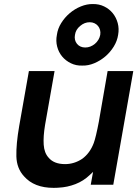

<svg xmlns="http://www.w3.org/2000/svg" viewBox="-20 -914 692 950"><path d="M261.5 -741.5Q265.5 -772 282.8 -799.8Q300 -827.5 325 -848.8Q350 -870 380 -882.2Q410 -894.5 439.5 -894Q470 -894.5 495.2 -882.2Q520.5 -870 537.8 -848.8Q555 -827.5 562.5 -799.8Q570 -772 564.5 -741.5Q560 -711.5 542.8 -683.5Q525.5 -655.5 500.8 -634.5Q476 -613.5 446.2 -601Q416.5 -588.5 386.5 -589.5Q356.5 -588.5 330.8 -601Q305 -613.5 287.5 -634.5Q270 -655.5 262.8 -683.5Q255.5 -711.5 261.5 -741.5ZM351 -741.5Q346 -716 361 -697Q376 -679 402 -679Q427.5 -679 449.5 -697Q471 -715.5 476 -741.5Q478 -754.5 475 -765.8Q472 -777 465 -785.5Q458 -794 447.5 -799Q437 -804 424 -804Q398 -804 376.5 -785.5Q354.5 -767.5 351 -741.5ZM639.5 -562.5 540.5 0H429L440.5 -63.5L425 -49Q393.5 -18.5 353.2 -3Q313 12.5 271 14.5Q266 15 259.8 15.2Q253.5 15.5 245 15.5Q149 15.5 99 -41.5Q62.5 -81 61 -140.5Q59.5 -201 75 -290.5L123 -562.5H250L203 -296Q193.5 -239 196.2 -198.2Q199 -157.5 220 -134.5Q246.5 -102 302 -102Q347 -102 386.5 -128Q425 -156 444 -206.5Q449 -220 455.5 -247.2Q462 -274.5 470 -316.5V-317.5L512.5 -562.5Z"/></svg>

Font: Russisch Sans
Style: Bold Italic
Weight: 700
Italic angle: -10°
Designer: Michael Sharanda (font) & Cristiano Sobral (main changes)
Foundry: Michael Sharanda
Version: Version 2.00;September 8, 2020;FontCreator 13.0.0.2681 64-bi